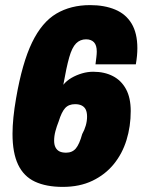

<svg xmlns="http://www.w3.org/2000/svg" viewBox="-20 -720 561 752"><path d="M226 12Q161 12 117 -8.5Q73 -29 51 -75Q29 -121 29 -196Q29 -225 32.5 -260Q36 -295 43 -335Q67 -474 105.5 -553.5Q144 -633 200.5 -666.5Q257 -700 333 -700Q389 -700 431 -682.5Q473 -665 495.5 -627.5Q518 -590 518 -531Q518 -517 516.5 -501Q515 -485 512 -468H354Q356 -484 357.5 -496.5Q359 -509 359 -518Q359 -543 348 -554.5Q337 -566 317 -566Q294 -566 278 -550Q262 -534 251 -495Q240 -456 228 -388Q241 -404 260 -415Q279 -426 301 -432.5Q323 -439 345 -439Q389 -439 422 -422Q455 -405 473.5 -371Q492 -337 492 -285Q492 -225 475.5 -171.5Q459 -118 425.5 -77Q392 -36 342 -12Q292 12 226 12ZM239 -122Q263 -122 277 -138.5Q291 -155 302 -195Q311 -211 316 -228.5Q321 -246 321 -263Q321 -280 316 -290.5Q311 -301 300.5 -306.5Q290 -312 274 -312Q249 -312 235 -296.5Q221 -281 210 -245Q202 -225 197 -206Q192 -187 192 -169Q192 -153 197.5 -142.5Q203 -132 213 -127Q223 -122 239 -122Z"/></svg>

Font: Archivo Condensed Black
Style: Italic
Weight: 900
Width: 3
Italic angle: -10°
Designer: Hector Gatti
Foundry: Omnibus-Type
Version: Version 2.001